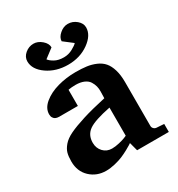

<svg xmlns="http://www.w3.org/2000/svg" viewBox="-176 -848 906 975"><g transform="rotate(-30 276.5 -360.0)"><path d="M536.1 0H350.1L336.9 -49.8Q333.5 -47.4 327.1 -43.2Q320.8 -39.1 301.3 -28.3Q281.7 -17.6 262.2 -9.3Q242.7 -1 215.1 5.6Q187.5 12.2 163.1 12.2Q107.9 12.2 70.1 -23.4Q32.2 -59.1 32.2 -117.2Q32.2 -147 37.6 -166.5Q43 -186 60.5 -206.5Q78.1 -227.1 111.8 -243.2Q145.5 -259.3 200.4 -276.6Q255.4 -293.9 337.9 -312L338.9 -351.1Q339.4 -367.2 335.7 -381.8Q332 -396.5 322.8 -411.4Q313.5 -426.3 293.5 -435.1Q273.4 -443.8 245.1 -443.8Q233.4 -443.8 222.7 -442.9Q211.9 -441.9 207 -440.9L202.1 -439.9V-345.2H99.1Q97.2 -345.2 94.2 -345Q91.3 -344.7 83.5 -345.9Q75.7 -347.2 69.8 -350.3Q64 -353.5 59.1 -361.3Q54.2 -369.1 54.2 -380.9Q54.2 -416.5 88.1 -444.3Q122.1 -472.2 172.4 -486.1Q222.7 -500 276.9 -500Q314 -500 341.3 -496.3Q368.7 -492.7 394.3 -481.7Q419.9 -470.7 435.8 -452.1Q451.7 -433.6 460.9 -403.1Q470.2 -372.6 470.2 -330.1V-73.2Q470.2 -64 476.6 -57.4Q482.9 -50.8 492.2 -49.8L536.1 -46.9ZM336.9 -92.8V-257.8Q241.7 -238.8 207.8 -214.8Q173.8 -190.9 173.8 -145Q173.8 -113.8 193.8 -92.3Q213.9 -70.8 245.1 -70.8Q264.2 -70.8 287.1 -76.2Q310.1 -81.5 323.2 -86.9ZM438 -669.9Q438 -624.5 386.5 -587.6Q335 -550.8 265.1 -550.8Q195.3 -550.8 144 -586.4Q92.8 -622.1 92.8 -668.9Q92.8 -694.8 114.7 -713.4Q136.7 -731.9 164.1 -731.9Q189.5 -731.9 212.2 -712.4Q234.9 -692.9 234.9 -669.9L182.1 -629.9Q190.9 -617.7 211.9 -606Q232.9 -594.2 265.1 -594.2Q292 -594.2 315.9 -607.2Q339.8 -620.1 348.1 -629.9L294.9 -670.9Q294.9 -692.9 317.4 -712.4Q339.8 -731.9 365.2 -731.9Q393.6 -731.9 415.8 -713.1Q438 -694.3 438 -669.9Z"/></g></svg>

Font: Veleka
Style: Bold
Weight: 700
Designer: Stefan Peev, Context Ltd, 2016; SIL International, 1997-2014.
Foundry: Stefan Peev, Context Ltd, 2016
Version: Version 1.000